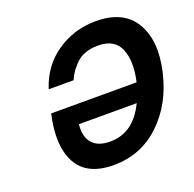

<svg xmlns="http://www.w3.org/2000/svg" viewBox="-133 -877 1048 1037"><g transform="rotate(-20 391.5 -359.0)"><path d="M247 -249Q239 -180 271.5 -141.5Q304 -103 375 -103Q509 -103 579 -249ZM617 -355Q643 -470 613 -541.5Q583 -613 488 -613Q400 -613 353 -560Q335 -540 330 -533.5Q325 -527 317 -513.5Q309 -500 301 -482H158Q197 -604 296 -672Q397 -741 522 -741Q680 -741 743.5 -635Q807 -529 768 -358Q729 -188 617.5 -82.5Q506 23 350 23Q196 23 141 -79Q86 -181 126 -355Z"/></g></svg>

Font: Miedinger
Style: Bold-Italic
Weight: 700
Italic angle: -13°
Version: Version 001.000